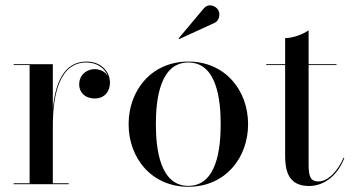

<svg xmlns="http://www.w3.org/2000/svg" viewBox="-20 -706 1356 736"><path d="M32.5 -3.5V0H243.5V-3.5H182.5V-222C182.5 -342 207.5 -466.5 311 -466.5C352 -466.5 381.5 -444.5 393 -415.5C383 -431 364.5 -441 343 -441C314.5 -441 283.5 -421 283.5 -382C283.5 -352 305.5 -328.5 343.5 -328.5C380 -328.5 401.5 -355 401.5 -389C401.5 -432.5 367 -470 311.5 -470C224.5 -470 192 -387 182.5 -289V-460H32.5V-456.5H93.5V-3.5Z M803 -618.5C819.5 -626 826 -651 816.5 -667.5C807 -684 779 -695.5 760.5 -673L664.5 -558.5L666.5 -556ZM473 -230C473 -100 561 10 702 10C843 10 931 -100 931 -230C931 -360 843 -470 702 -470C561 -470 473 -360 473 -230ZM577.5 -230C577.5 -324 593 -466.5 702 -466.5C811 -466.5 826 -324 826 -230C826 -136 811 6.5 702 6.5C593 6.5 577.5 -136 577.5 -230Z M1300 -100.5 1297 -101.5C1277 -53.5 1238.5 -10.5 1201 -10.5C1174 -10.5 1163 -23.5 1163 -73.5V-456.5H1270V-460H1163V-590C1143 -575 1103 -560 1073 -560V-460H1000.5V-456.5H1073V-111C1073 -56 1082.5 7 1164.5 7C1225.5 7 1276 -37 1300 -100.5Z"/></svg>

Font: Bodoni* 48pt
Style: Regular
Weight: 400
Version: Version 2.3